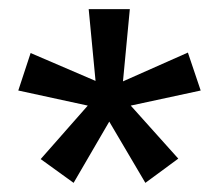

<svg xmlns="http://www.w3.org/2000/svg" viewBox="-20 -759 479 420"><path d="M419 -561 391 -644 249 -581 264 -739H174L189 -582L47 -643L20 -561L172 -528L69 -411L141 -359L219 -493L298 -359L370 -412L266 -528Z"/></svg>

Font: FiraGO Unicode
Style: Regular
Weight: 400
Designer: bBox Type
Foundry: bBox Type GmbH
Version: Version 1.001;PS 001.001;hotconv 1.0.88;makeotf.lib2.5.64775